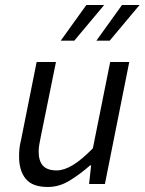

<svg xmlns="http://www.w3.org/2000/svg" viewBox="-20 -733 576 765"><path d="M398 0H335L343 -74H339Q299 -39 257.5 -13.5Q216 12 171 12Q109 12 82.5 -20.5Q56 -53 56 -109Q56 -126 57.5 -141Q59 -156 64 -176L126 -486H203L142 -186Q138 -166 136 -154Q134 -142 134 -129Q134 -92 151 -73Q168 -54 206 -54Q235 -54 270 -75Q305 -96 350 -142L419 -486H495ZM324 -713H395L276 -571H222ZM466 -713H536L417 -571H364Z"/></svg>

Font: mr_Source Sans Pro
Style: Italic
Weight: 400
Italic angle: -11°
Designer: Paul D. Hunt
Foundry: Adobe Systems Incorporated
Version: Version 1.036;July 10, 2024;FontCreator 11.5.0.2430 64-bit